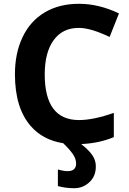

<svg xmlns="http://www.w3.org/2000/svg" viewBox="-20 -744 677 1004"><path d="M393.1 -598.1Q307.6 -598.6 260.7 -534.2Q213.9 -469.7 213.9 -355Q213.9 -116.2 393.1 -116.2Q468.3 -116.2 575.2 -153.8V-26.9Q498 5.4 404.8 9.3Q457 50.3 472.7 85.4Q481.4 105 481 127.9Q481 177.7 447.3 209Q413.6 240.2 368.2 240.2Q322.8 240.2 282.7 229V142.1Q312 150.9 334 150.9Q377.9 150.9 377.9 110.8Q377.9 85.4 359.4 59.6Q340.8 33.7 310.5 4.9Q204.1 -11.7 140.6 -85Q58.1 -179.7 58.1 -356Q58.1 -466.8 98.6 -550.8Q138.7 -634.8 214.8 -679.7Q291 -724.6 394 -724.1Q497.1 -724.1 602.1 -673.8L553.2 -550.8Q453.6 -598.1 393.1 -598.1Z"/></svg>

Font: NotoSans-Bold
Style: Bold
Weight: 700
Designer: Monotype Design team
Foundry: Monotype Imaging Inc.
Version: Version 1.04